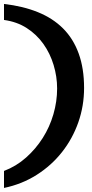

<svg xmlns="http://www.w3.org/2000/svg" viewBox="-20 -843 461 960"><path d="M0 -823.2Q94.7 -812.5 169.4 -782.2Q244.1 -752 295.4 -700.7Q346.7 -649.4 373.5 -575.2Q400.4 -501 400.4 -403.3Q400.4 -313.5 371.6 -231.4Q342.8 -149.4 290 -82.5Q237.3 -15.6 163.6 31.2Q89.8 78.1 0 96.7V11.7Q61.5 -11.7 110.4 -55.2Q159.2 -98.6 193.8 -153.3Q228.5 -208 247.1 -272Q265.6 -335.9 265.6 -400.4Q265.6 -460 248 -518.1Q230.5 -576.2 196.8 -623.5Q163.1 -670.9 113.8 -702.6Q64.5 -734.4 0 -743.2Z"/></svg>

Font: Cherry Cream Soda
Style: Regular
Weight: 400
Designer: Font Diner, Inc
Foundry: Font Diner, Inc
Version: Version 1.000